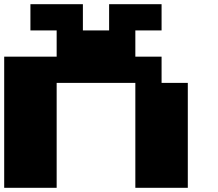

<svg xmlns="http://www.w3.org/2000/svg" viewBox="-20 -1020 1040 915"><path d="M125 -937.5V-1000H250H375V-937.5V-875H437.5H500V-937.5V-1000H625H750V-937.5V-875H687.5H625V-812.5V-750H687.5H750V-687.5V-625H812.5H875V-375V-125H750H625V-375V-625H437.5H250V-375V-125H125H0V-437.5V-750H125H250V-812.5V-875H187.5H125Z"/></svg>

Font: Press Start 2P
Style: Regular
Weight: 500
Monospace: yes
Version: Version 2.14